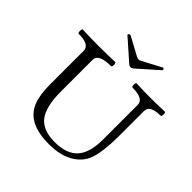

<svg xmlns="http://www.w3.org/2000/svg" viewBox="-219 -1043 1241 1241"><g transform="rotate(45 401.5 -423.0)"><path d="M407 13Q308 13 248.5 -17.5Q189 -48 163 -110Q139 -169 139 -263V-573Q139 -628 38 -628Q33 -628 31.5 -637.5Q30 -647 31.5 -656.5Q33 -666 38 -666Q112 -663 186 -663Q261 -663 334 -666Q339 -666 341 -656.5Q343 -647 341 -637.5Q339 -628 334 -628Q221 -628 221 -573V-281Q221 -144 268 -83.5Q315 -23 423 -23Q532 -23 582.5 -79Q633 -135 633 -255V-573Q633 -628 530 -628Q525 -628 523 -637.5Q521 -647 523 -656.5Q525 -666 530 -666Q595 -663 659 -663Q723 -663 788 -666Q793 -666 794.5 -656.5Q796 -647 794.5 -637.5Q793 -628 788 -628Q690 -628 690 -573V-356Q690 -271 682 -210.5Q674 -150 657 -112Q630 -55 566.5 -21Q503 13 407 13ZM428 -712Q417 -712 405 -723L268 -844Q262 -848 269 -854.5Q276 -861 283 -858L411 -789Q420 -784 428 -784Q437 -784 446 -789L577 -858Q582 -861 587 -854.5Q592 -848 588 -844L451 -723Q439 -712 428 -712Z"/></g></svg>

Font: Junicode SmExp
Style: Regular
Weight: 400
Width: 6
Designer: Peter S. Baker
Version: Version 2.205; ttfautohint (v1.8.4)